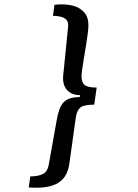

<svg xmlns="http://www.w3.org/2000/svg" viewBox="-20 -708 640 888"><path d="M232 -686Q279 -691 314 -682.5Q349 -674 369 -651.5Q389 -629 389 -592Q389 -579 386 -554Q383 -529 378 -498.5Q373 -468 368 -438.5Q363 -409 360 -387Q357 -365 357 -356Q357 -326 372 -314.5Q387 -303 427 -303L416 -224Q368 -224 352 -211Q336 -198 331 -167L301 47Q295 93 271.5 119Q248 145 208.5 154Q169 163 113 159L120 108Q154 108 177 97.5Q200 87 206 51L243 -156Q249 -189 259 -212Q269 -235 290 -247Q311 -259 349 -259L350 -268Q325 -268 306.5 -278.5Q288 -289 279 -308.5Q270 -328 272 -355L295 -584Q297 -606 287 -616.5Q277 -627 260 -631Q243 -635 225 -635Z"/></svg>

Font: Chivo Mono Medium
Style: Italic
Weight: 500
Italic angle: -8.05°
Monospace: yes
Designer: Hector Gatti
Foundry: Omnibus-Type
Version: Version 1.008